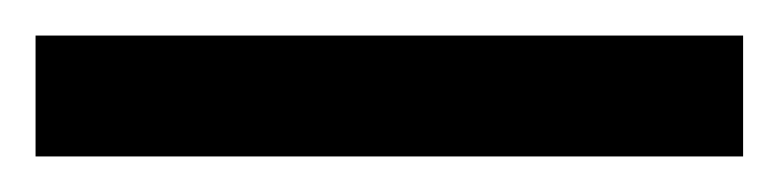

<svg xmlns="http://www.w3.org/2000/svg" viewBox="-22 4 438 108"><path d="M-2 92V24H396V92Z"/></svg>

Font: Noto Sans Malayalam UI SemiCondensed
Style: Bold
Weight: 700
Width: 4
Designer: Jelle Bosma - Monotype Design Team
Foundry: Monotype Imaging Inc.
Version: Version 2.104; ttfautohint (v1.8.4.7-5d5b)